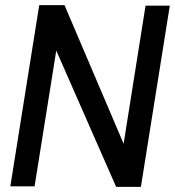

<svg xmlns="http://www.w3.org/2000/svg" viewBox="-20 -722 678 744"><path d="M20 0 132 -702H230L459 -165L544 -700H638L526 2H430L198 -526L114 0Z"/></svg>

Font: Georama Medium
Style: Italic
Weight: 500
Italic angle: -9°
Designer: Jean-Baptiste Levee
Foundry: Production Type
Version: Version 1.000